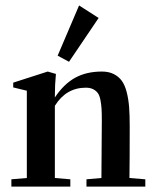

<svg xmlns="http://www.w3.org/2000/svg" viewBox="-20 -689 572 709"><path d="M234.9 -460.9 192.9 -483.4 272 -668.9 344.2 -622.6ZM22 0V-26.9L79.1 -31.7V-354L28.8 -366.2V-383.8L156.2 -424.8L186.5 -416Q182.6 -377 182.6 -334.5V-329.1Q215.8 -378.9 257.6 -401.9Q299.3 -424.8 356 -424.8Q381.8 -424.8 400.1 -415.5Q418.5 -406.2 429.9 -390.4Q441.4 -374.5 448 -348.4Q454.6 -322.3 456.8 -293.2Q459 -264.2 459 -223.1Q459 -94.7 458 -31.7L516.6 -26.9V0H299.3V-26.9L354.5 -31.7Q356 -239.7 356 -244.6Q356 -271 355 -287.4Q354 -303.7 350.8 -320.1Q347.7 -336.4 341.3 -345.2Q335 -354 324 -359.6Q313 -365.2 296.9 -365.2Q224.1 -365.2 182.6 -298.3V-31.7L239.7 -26.9V0Z"/></svg>

Font: Elstob 18pt SemiBold
Style: Regular
Weight: 600
Designer: Peter S. Baker
Version: Version 1.015